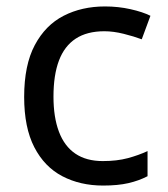

<svg xmlns="http://www.w3.org/2000/svg" viewBox="-20 -566 520 596"><path d="M300 10Q229 10 173.5 -19Q118 -48 86.5 -109Q55 -170 55 -265Q55 -364 88 -426Q121 -488 177.5 -517Q234 -546 306 -546Q347 -546 385 -537.5Q423 -529 447 -517L420 -444Q396 -453 364 -461Q332 -469 304 -469Q250 -469 215 -446Q180 -423 163 -378Q146 -333 146 -266Q146 -202 163 -157Q180 -112 214 -89Q248 -66 299 -66Q343 -66 376.5 -75Q410 -84 438 -97V-19Q411 -5 378.5 2.5Q346 10 300 10Z"/></svg>

Font: Noto Sans Malayalam
Style: Regular
Weight: 400
Designer: Jelle Bosma - Monotype Design Team
Foundry: Monotype Imaging Inc.
Version: Version 2.103